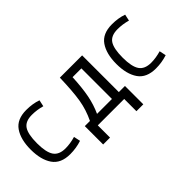

<svg xmlns="http://www.w3.org/2000/svg" viewBox="-37 -853 1387 1387"><g transform="rotate(-45 656.0 -159.5)"><path d="M232.4 -390.6Q166 -390.6 139.6 -351.1Q113.3 -311.5 113.3 -218.8Q113.3 -127 140.6 -86.9Q168 -46.9 233.4 -46.9Q281.2 -46.9 335 -62.5L345.7 -11.7Q289.1 6.8 228.5 6.8Q132.8 6.8 90.8 -54.2Q48.8 -115.2 48.8 -218.8Q48.8 -322.3 90.8 -383.3Q132.8 -444.3 228.5 -444.3Q293.9 -444.3 345.7 -425.8L335 -376Q283.2 -390.6 232.4 -390.6Z M855.5 -62.5V125H785.2V0H515.6V125H445.3V-62.5H498Q535.2 -139.6 548.3 -219.2Q561.5 -298.8 565.4 -437.5H793V-62.5ZM722.7 -375H632.8Q627.9 -271.5 613.8 -198.7Q599.6 -126 570.3 -62.5H722.7Z M1107.4 -390.6Q1041 -390.6 1014.6 -351.1Q988.3 -311.5 988.3 -218.8Q988.3 -127 1015.6 -86.9Q1043 -46.9 1108.4 -46.9Q1156.2 -46.9 1210 -62.5L1220.7 -11.7Q1164.1 6.8 1103.5 6.8Q1007.8 6.8 965.8 -54.2Q923.8 -115.2 923.8 -218.8Q923.8 -322.3 965.8 -383.3Q1007.8 -444.3 1103.5 -444.3Q1168.9 -444.3 1220.7 -425.8L1210 -376Q1158.2 -390.6 1107.4 -390.6Z"/></g></svg>

Font: Sudo Light
Style: Regular
Weight: 300
Monospace: yes
Designer: Jens Kutilek
Foundry: Jens Kutilek
Version: Version 0.040